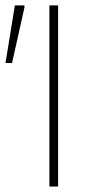

<svg xmlns="http://www.w3.org/2000/svg" viewBox="-40 -680 332 700"><path d="M140.1 0V-660.2H171.9V0ZM-20 -450.2 14.2 -660.2H47.9L49.8 -655.8L3.9 -450.2Z"/></svg>

Font: Source Sans 3 ExtraLight
Style: Regular
Weight: 200
Designer: Paul D. Hunt
Foundry: Adobe
Version: Version 3.052;hotconv 1.1.0;makeotfexe 2.6.0